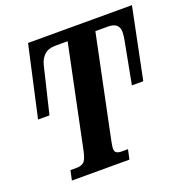

<svg xmlns="http://www.w3.org/2000/svg" viewBox="-128 -832 922 950"><g transform="rotate(-20 333.5 -357.0)"><path d="M91 0 102 -51H137Q157 -51 171.5 -62Q186 -73 195 -116L307 -655H243Q205 -655 184 -635.5Q163 -616 155 -582L97 -341H37L120 -714H667L591 -341H531L571 -552Q574 -565 576 -580.5Q578 -596 578 -605Q578 -629 564 -642Q550 -655 518 -655H453L343 -125Q340 -110 338 -98.5Q336 -87 336 -78Q336 -62 346 -56.5Q356 -51 372 -51H405L394 0Z"/></g></svg>

Font: Noto Serif Condensed
Style: Bold Italic
Weight: 700
Width: 3
Italic angle: -12°
Designer: Monotype Design Team
Foundry: Monotype Imaging Inc.
Version: Version 2.014